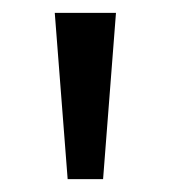

<svg xmlns="http://www.w3.org/2000/svg" viewBox="-20 -734 265 298"><path d="M160 -714 140 -456H85L65 -714Z"/></svg>

Font: Noto Sans Rejang
Style: Regular
Weight: 400
Designer: Monotype Design Team
Foundry: Monotype Imaging Inc.
Version: Version 2.001; ttfautohint (v1.8.4.7-5d5b)